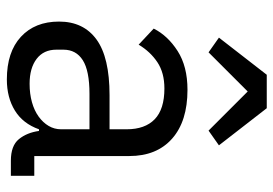

<svg xmlns="http://www.w3.org/2000/svg" viewBox="-142 -664 817 574"><g transform="rotate(90 267.0 -376.5)"><path d="M460 0Q415 0 395.5 -24Q376 -48 371 -84H366Q349 -36 310 -12Q271 12 217 12Q135 12 89.5 -30Q44 -72 44 -144Q44 -217 97.5 -256Q151 -295 264 -295H366V-346Q366 -401 336 -430Q306 -459 244 -459Q197 -459 165.5 -438Q134 -417 113 -382L65 -427Q86 -469 132 -498.5Q178 -528 248 -528Q342 -528 394 -482Q446 -436 446 -354V-70H505V0ZM230 -56Q260 -56 285 -63Q310 -70 328 -83Q346 -96 356 -113Q366 -130 366 -150V-235H260Q191 -235 159.5 -215Q128 -195 128 -157V-136Q128 -98 155.5 -77Q183 -56 230 -56ZM303 -765 414 -622 370 -591 253 -708 136 -591 92 -622 203 -765Z"/></g></svg>

Font: IBM Plex Sans Thai Looped
Style: Regular
Weight: 400
Designer: Mike Abbink, Paul van der Laan, Pieter van Rosmalen, Ben Mitchell, Mark Frömberg
Foundry: Bold Monday
Version: Version 1.1